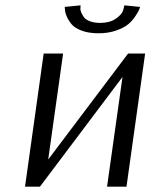

<svg xmlns="http://www.w3.org/2000/svg" viewBox="-20 -701 569 721"><path d="M356 -615Q392 -615 414.5 -630.5Q437 -646 442 -661L446 -676L447 -681L506 -675Q505 -671 502.5 -664.5Q500 -658 488.5 -640.5Q477 -623 461.5 -610Q446 -597 416.5 -586.5Q387 -576 350 -576Q313 -576 286.5 -586Q260 -596 248 -611Q236 -626 230 -640.5Q224 -655 224 -665L223 -675L283 -681L282 -676Q283 -676 282 -670Q281 -664 285 -654.5Q289 -645 295 -636.5Q301 -628 317 -621.5Q333 -615 356 -615ZM525 -500 455 0H382L440 -412L130 0H74L144 -500H217L161 -102L461 -500Z"/></svg>

Font: Arsenal
Style: Italic
Weight: 400
Italic angle: -9.10001°
Designer: Andrij Shevchenko
Foundry: Stairsfor
Version: Version 2.001;PS 002.001;hotconv 1.0.88;makeotf.lib2.5.64775